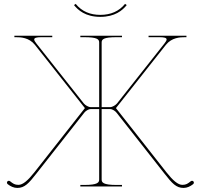

<svg xmlns="http://www.w3.org/2000/svg" viewBox="-20 -940 1012 968"><path d="M486 -865C435.5 -865 393.5 -881.5 361.5 -920.5L353 -914.5C373 -889.5 410.5 -855 486 -855C559.5 -855 598 -888 619 -914.5L610.5 -920.5C580.5 -883.5 538.5 -865 486 -865ZM385 -760V-752.5H405C471 -752.5 480 -741.5 480 -726V-400H436.5C425.5 -400 409.5 -410 402.5 -418.5L164 -720C156.5 -729.5 152.5 -736 152.5 -741C152.5 -749 163.5 -752.5 188.5 -752.5H243.5V-760H52.5V-752.5H60C84 -752.5 126.5 -751 156 -714L408 -395L153.5 -71.5C121.5 -31 95.5 -8 73 -8C54 -8 45.5 -14.5 31 -26C29 -27.5 26.5 -28.5 24.5 -28.5C19.5 -28.5 15 -24.5 15 -19C15 -16 16.5 -13 19.5 -11C33 -0.5 49.5 7.5 67 7.5C104 7.5 124.5 -15 164 -65.5L405 -372C410.5 -379.5 425.5 -390 436.5 -390H480V-35C480 -20.5 473.5 -7.5 405 -7.5H385V0H595V-7.5H567.5C499 -7.5 492.5 -20.5 492.5 -35V-390H536C547 -390 562 -379.5 567.5 -372L808.5 -65.5C848 -15 868.5 7.5 905.5 7.5C923 7.5 939.5 -0.5 953 -11C956 -13 957.5 -16 957.5 -19C957.5 -24.5 953 -28.5 948 -28.5C946 -28.5 943.5 -27.5 941.5 -26C927 -14.5 918.5 -8 899.5 -8C877 -8 851 -31 819 -71.5L564.5 -395L816.5 -714C846 -751 888.5 -752.5 912.5 -752.5H920V-760H729V-752.5H784C809 -752.5 820 -749 820 -741C820 -736 816 -729.5 808.5 -720L570 -418.5C563 -410 547 -400 536 -400H492.5V-726C492.5 -741.5 501.5 -752.5 567.5 -752.5H595V-760Z"/></svg>

Font: Znikomit
Style: Regular
Weight: 100
Designer: gluk
Foundry: gluk
Version: Version 0.55